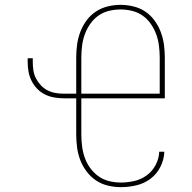

<svg xmlns="http://www.w3.org/2000/svg" viewBox="-20 -763 790 791"><path d="M478 8Q451 8 424 1.5Q397 -5 375 -20Q353 -35 336.5 -57Q320 -79 310.5 -104Q301 -129 297.5 -156Q294 -183 294 -210V-358H243Q223 -358 203 -361.5Q183 -365 165 -374Q147 -383 133 -397.5Q119 -412 110 -430Q101 -448 97.5 -468Q94 -488 94 -508V-523H115V-508Q115 -491 117.5 -473.5Q120 -456 128 -440.5Q136 -425 148 -412Q160 -399 175.5 -391Q191 -383 208.5 -380Q226 -377 243 -377H294V-525Q294 -552 297.5 -578.5Q301 -605 310.5 -630.5Q320 -656 336 -678Q352 -700 374.5 -715Q397 -730 423.5 -736.5Q450 -743 477 -743Q503 -743 530 -736.5Q557 -730 579 -715Q601 -700 617 -678Q633 -656 642.5 -630.5Q652 -605 655.5 -578.5Q659 -552 659 -525V-358H315V-210Q315 -186 318 -161.5Q321 -137 329 -114Q337 -91 351.5 -71Q366 -51 385.5 -37Q405 -23 429 -17Q453 -11 478 -11Q506 -11 534 -17.5Q562 -24 585 -41Q608 -58 621.5 -84Q635 -110 636 -138H657Q656 -106 641 -76Q626 -46 600 -26.5Q574 -7 542 0.5Q510 8 478 8ZM315 -377H638V-525Q638 -549 635 -573.5Q632 -598 624 -620.5Q616 -643 602 -663.5Q588 -684 568.5 -698Q549 -712 525 -718Q501 -724 477 -724Q452 -724 428 -718Q404 -712 384.5 -698Q365 -684 351 -663.5Q337 -643 329 -620.5Q321 -598 318 -573.5Q315 -549 315 -525Z"/></svg>

Font: Zed Sans Thin Extended
Style: Regular
Weight: 100
Width: 7
Designer: Belleve Invis
Foundry: Belleve Invis
Version: Version 1.0.0; ttfautohint (v1.8.4)